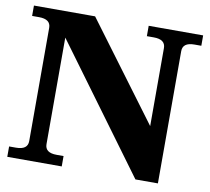

<svg xmlns="http://www.w3.org/2000/svg" viewBox="-78 -788 959 875"><g transform="rotate(10 401.5 -350.0)"><path d="M10 -48H42Q96 -48 96 -88V-612Q96 -652 42 -652H10V-700H293L627 -251V-612Q627 -652 573 -652H541V-700H793V-652H761Q707 -652 707 -612V0H603L176 -581V-88Q176 -48 230 -48H262V0H10Z"/></g></svg>

Font: Taviraj Black
Style: Regular
Weight: 900
Designer: Katatrad Team
Foundry: CadsonDemak
Version: Version 1.030